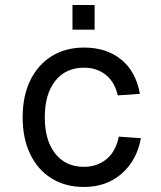

<svg xmlns="http://www.w3.org/2000/svg" viewBox="-20 -731 640 763"><path d="M314 12Q240 12 185 -22Q130 -56 100 -118.5Q70 -181 70 -265Q70 -349 100 -411Q130 -473 185 -507.5Q240 -542 314 -542Q403 -542 461.5 -494.5Q520 -447 536 -358L448 -352Q436 -405 400.5 -433.5Q365 -462 314 -462Q241 -462 199.5 -409.5Q158 -357 158 -265Q158 -173 199.5 -120.5Q241 -68 314 -68Q365 -68 402.5 -98Q440 -128 452 -188L540 -182Q524 -94 463.5 -41Q403 12 314 12ZM268 -613V-711H356V-613Z"/></svg>

Font: Geist Mono
Style: Regular
Weight: 400
Monospace: yes
Designer: Basement.studio, Andrés Briganti, Mateo Zaragoza
Foundry: Basement.studio, Vercel, Andrés Briganti, Guido Ferreyra, Mateo Zaragoza
Version: Version 1.500; ttfautohint (v1.8.4.7-5d5b)